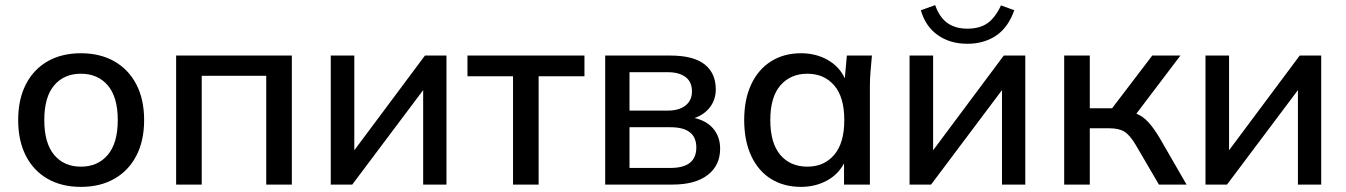

<svg xmlns="http://www.w3.org/2000/svg" viewBox="-20 -721 5257 750"><path d="M296 9Q221 9 166 -22.5Q111 -54 81 -112.5Q51 -171 51 -252Q51 -333 81 -391.5Q111 -450 166 -481.5Q221 -513 296 -513Q371 -513 426.5 -481.5Q482 -450 512.5 -391.5Q543 -333 543 -252Q543 -171 512.5 -112.5Q482 -54 426.5 -22.5Q371 9 296 9ZM296 -70Q362 -70 401 -116Q440 -162 440 -252Q440 -342 401 -387.5Q362 -433 296 -433Q230 -433 191.5 -387.5Q153 -342 153 -252Q153 -162 191.5 -116Q230 -70 296 -70Z M668 0V-504H1120V0H1020V-425H768V0Z M1272 0V-504H1364V-134L1640 -504H1724V0H1633V-369L1356 0Z M1984 0V-423H1806V-504H2263V-423H2084V0Z M2344 0V-504H2598Q2689 -504 2732.5 -469.5Q2776 -435 2776 -372Q2776 -332 2753.5 -302.5Q2731 -273 2693 -260Q2741 -249 2767 -217.5Q2793 -186 2793 -140Q2793 -75 2744.5 -37.5Q2696 0 2607 0ZM2439 -289H2588Q2633 -289 2658 -309Q2683 -329 2683 -364Q2683 -401 2658 -420Q2633 -439 2588 -439H2439ZM2439 -65H2599Q2700 -65 2700 -145Q2700 -224 2599 -224H2439Z M3109 9Q3042 9 2992 -22Q2942 -53 2914.5 -112Q2887 -171 2887 -252Q2887 -333 2914.5 -391.5Q2942 -450 2992 -481.5Q3042 -513 3109 -513Q3167 -513 3213 -487Q3259 -461 3280 -415L3288 -504H3386Q3383 -473 3380.5 -442.5Q3378 -412 3378 -383V0H3277V-83Q3254 -39 3209 -15Q3164 9 3109 9ZM3134 -70Q3199 -70 3238.5 -116Q3278 -162 3278 -252Q3278 -342 3238.5 -387.5Q3199 -433 3134 -433Q3068 -433 3028.5 -387.5Q2989 -342 2989 -252Q2989 -162 3028 -116Q3067 -70 3134 -70Z M3533 0V-504H3625V-134L3901 -504H3985V0H3894V-369L3617 0ZM3759 -550Q3691 -550 3643 -584Q3595 -618 3577 -681L3633 -701Q3650 -653 3681 -631Q3712 -609 3759 -609Q3807 -609 3837.5 -630.5Q3868 -652 3890 -700L3942 -681Q3918 -613 3870.5 -581.5Q3823 -550 3759 -550Z M4137 0V-504H4237V-298H4324L4481 -504H4591L4419 -277Q4444 -267 4465 -244.5Q4486 -222 4510 -182L4615 0H4507L4417 -154Q4394 -193 4372.5 -206.5Q4351 -220 4312 -220H4237V0Z M4689 0V-504H4781V-134L5057 -504H5141V0H5050V-369L4773 0Z"/></svg>

Font: Mulish SemiBold
Style: Regular
Weight: 600
Designer: Vernon Adams
Foundry: Vernon Adams
Version: Version 3.603; ttfautohint (v1.8.3)